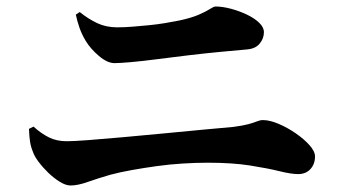

<svg xmlns="http://www.w3.org/2000/svg" viewBox="-20 -657 1040 590"><path d="M197 -87Q182 -87 163.5 -98.5Q145 -110 128 -126.5Q111 -143 98 -160.5Q85 -178 81 -191Q75 -205 72.5 -220.5Q70 -236 69 -261L83 -268Q106 -247 130 -235Q154 -223 185 -223Q205 -223 252 -226.5Q299 -230 359 -235.5Q419 -241 483 -247Q547 -253 603.5 -258.5Q660 -264 697 -267Q727 -271 743.5 -275.5Q760 -280 769.5 -284Q779 -288 788 -288Q809 -288 836 -276.5Q863 -265 888.5 -247.5Q914 -230 931 -211Q948 -192 948 -176Q948 -153 934 -137.5Q920 -122 896 -122Q875 -122 838.5 -131Q802 -140 748 -148.5Q694 -157 618 -157Q582 -157 541.5 -154.5Q501 -152 461.5 -146.5Q422 -141 385.5 -134.5Q349 -128 319 -120Q281 -109 250 -98Q219 -87 197 -87ZM332 -463Q310 -463 284 -485Q258 -507 243 -532Q231 -552 224 -572.5Q217 -593 213 -612L225 -620Q251 -599 278.5 -586Q306 -573 340 -573Q362 -573 387 -575Q412 -577 437.5 -579.5Q463 -582 487 -586Q511 -590 531 -594Q568 -602 590 -611.5Q612 -621 624.5 -629Q637 -637 642 -637Q664 -637 690 -630Q716 -623 739 -612Q762 -601 776.5 -587Q791 -573 791 -558Q791 -539 778 -523Q765 -507 738 -505Q703 -502 656 -497.5Q609 -493 558.5 -487Q508 -481 462 -475Q416 -469 381.5 -466Q347 -463 332 -463Z"/></svg>

Font: Noto Serif JP ExtraLight ExtraBold
Style: Regular
Weight: 800
Version: Version 2.003-H1;hotconv 1.1.1;makeotfexe 2.6.0